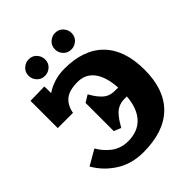

<svg xmlns="http://www.w3.org/2000/svg" viewBox="-257 -1079 1234 1234"><g transform="rotate(-45 360.0 -462.5)"><path d="M145 -859.9Q145 -893.6 168.2 -914.3Q191.4 -935.1 220.2 -935.1Q253.9 -935.1 274.4 -911.9Q294.9 -888.7 294.9 -859.9Q294.9 -826.2 272 -805.7Q249 -785.2 220.2 -785.2Q186.5 -785.2 165.8 -808.1Q145 -831.1 145 -859.9ZM384.8 -859.9Q384.8 -893.6 408 -914.3Q431.2 -935.1 460 -935.1Q493.7 -935.1 514.4 -911.9Q535.2 -888.7 535.2 -859.9Q535.2 -826.2 512 -805.7Q488.8 -785.2 460 -785.2Q426.3 -785.2 405.5 -808.1Q384.8 -831.1 384.8 -859.9ZM40 -737.8 168 -740.2 168.9 -715.8V-679.2Q245.6 -730 339.8 -730Q515.1 -730 607.7 -635Q700.2 -540 700.2 -359.9Q700.2 -179.7 602.8 -85Q505.4 9.8 319.8 9.8Q214.8 9.8 135.5 -40.3Q56.2 -90.3 9.8 -170.9L113.8 -231Q126.5 -209 142.3 -189.7Q158.2 -170.4 180.9 -151.4Q203.6 -132.3 234.4 -121.1Q265.1 -109.9 299.8 -109.9Q388.7 -109.9 439.2 -163.6Q489.7 -217.3 498 -319.8H470.2Q449.7 -319.8 431.4 -312.7Q413.1 -305.7 400.4 -296.4Q387.7 -287.1 373.3 -269Q358.9 -251 350.6 -238Q342.3 -225.1 329.1 -202.1L280.8 -222.2V-478L329.1 -507.8Q344.7 -481 356.2 -464.8Q367.7 -448.7 384.8 -432.1Q401.9 -415.5 422.9 -407.7Q443.8 -399.9 470.2 -399.9H499Q492.2 -502.4 451.7 -556.2Q411.1 -609.9 339.8 -609.9Q265.6 -609.9 228.3 -580.8Q190.9 -551.8 179.2 -494.1V-490.2H178.2H40Z"/></g></svg>

Font: Zantroke
Style: Regular
Weight: 500
Foundry: gluk
Version: Version 0.36